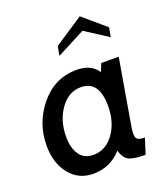

<svg xmlns="http://www.w3.org/2000/svg" viewBox="-138 -845 831 952"><g transform="rotate(-20 277.0 -368.5)"><path d="M507 -493 448 -148Q444 -127 444 -110Q444 -87 454 -79.5Q464 -72 492 -72L466 10Q406 10 380 -2Q354 -14 341 -57Q281 10 192 10Q114 10 67 -49Q20 -108 20 -199Q20 -319 96 -411Q172 -503 288 -503Q364 -503 398 -451L415 -493ZM278 -415Q213 -415 169.5 -354Q126 -293 126 -208Q126 -149 150.5 -113.5Q175 -78 224 -78Q289 -78 331.5 -136.5Q374 -195 374 -282Q374 -415 278 -415ZM503 -597 382 -675 232 -597 241 -646 394 -747 512 -646Z"/></g></svg>

Font: Cabin
Style: Medium Italic
Weight: 500
Designer: Pablo Impallari
Foundry: Pablo Impallari. www.impallari.com Igino Marini. www.ikern.com
Version: Version 1.005